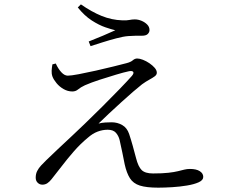

<svg xmlns="http://www.w3.org/2000/svg" viewBox="-20 -829 1040 877"><path d="M702.8 28.2Q648.9 28.2 618.7 18.6Q588.5 8.9 573.5 -14.8Q558.4 -38.5 549.5 -78.6Q544.7 -102.7 538.7 -132.5Q532.8 -162.3 526.4 -189.3Q521.6 -208.8 509.4 -222.6Q497.2 -236.4 471.7 -236.4Q448.5 -236.4 425.8 -227.8Q403.1 -219.3 380.7 -199.5Q347.3 -172 317 -137.2Q286.7 -102.5 261.1 -68.7Q235.4 -34.9 215.3 -10.3Q206.3 1.1 196.4 7.8Q186.5 14.5 173.4 14.5Q161 14.5 152.1 5.7Q143.1 -3.1 143.1 -17.3Q143.1 -34.8 149.9 -48Q156.7 -61.3 167.6 -73Q178.5 -84.7 191.8 -97.7Q212.8 -118.3 244.2 -147.7Q275.6 -177 308.7 -208.1Q341.7 -239.2 367.7 -264.1Q406.3 -301.3 447.7 -342.5Q489.2 -383.7 525.4 -421.3Q561.7 -458.8 582.8 -482.7Q592.9 -495.1 588.2 -500.9Q583.4 -506.7 568.5 -503.5Q546.4 -498.9 510.1 -488Q473.7 -477.1 435.4 -464.7Q397.1 -452.3 368 -439.6Q347.9 -430.1 336.7 -420.6Q325.6 -411.2 310.5 -411.2Q289.6 -411.2 270.5 -422.1Q251.4 -433.1 238.3 -449.1Q225.1 -465.2 219.7 -479.1Q215.1 -492 215.9 -506Q216.7 -520 219.3 -534.9L234.7 -538.9Q246.3 -513.8 260.6 -498.6Q274.8 -483.4 289.7 -483.4Q304.5 -483.4 339.8 -490.1Q375.1 -496.9 417.5 -506.3Q459.8 -515.7 498.1 -525.3Q536.4 -534.9 558.3 -540.6Q577.6 -545.6 586.7 -553.7Q595.8 -561.8 606.9 -561.8Q617.7 -561.8 632.9 -555.9Q648.2 -549.9 662.6 -540.1Q677 -530.2 686.7 -519.1Q696.3 -508 696.3 -496.7Q696.3 -487.4 686.8 -480.4Q677.2 -473.3 662.1 -465.1Q646.9 -456.9 628.9 -444Q613.5 -431.8 588.3 -410.3Q563.1 -388.7 534.3 -362.3Q505.4 -335.9 477.8 -310.3Q450.2 -284.8 430 -264.6Q444.8 -268.6 461.2 -269.5Q477.7 -270.4 489.9 -270.4Q516.4 -270.4 538.5 -257.7Q560.5 -245 569.9 -216.9Q578 -192.7 586.1 -163.7Q594.2 -134.7 601.3 -107.4Q611.3 -67.7 627.1 -52.2Q643 -36.7 678.9 -36.7Q722 -36.7 749 -39.8Q776.1 -42.9 792.6 -47Q809.2 -51.1 821.7 -54.2Q834.2 -57.3 847.6 -57.3Q876.8 -57.3 892.6 -47.1Q908.4 -37 908.4 -20.9Q908.4 -5.8 887.5 3.6Q866.5 13.1 834.1 18.4Q801.8 23.8 766.5 26Q731.2 28.2 702.8 28.2ZM385.2 -639.5Q415.4 -651.5 449.8 -665.8Q484.2 -680.2 506.6 -690.8Q489.8 -694.6 461 -704.4Q432.2 -714.3 399 -735.6Q365.9 -756.9 335.3 -795L349.5 -809Q398.7 -774.8 444.3 -756.2Q490 -737.7 538.6 -736.1Q559.8 -735.3 571.5 -737.9Q583.3 -740.4 595.7 -740.4Q610.8 -740.4 626.2 -734.1Q641.5 -727.8 652.2 -717Q662.9 -706.3 662.9 -691.5Q662.9 -681.8 655 -673.8Q647.2 -665.8 628.3 -665.8Q613.8 -665.8 600.1 -665.8Q586.3 -665.7 566 -664.2Q543.8 -662.6 511.2 -653.9Q478.6 -645.3 446.5 -635.1Q414.4 -624.9 393.6 -618.2Z"/></svg>

Font: Noto Serif HK ExtraLight
Style: Regular
Weight: 200
Designer: Ryoko NISHIZUKA 西塚涼子 (kana & ideographs); Frank Grießhammer (Latin, Greek & Cyrillic); Wenlong ZHANG 张文龙 (bopomofo); San
Foundry: Adobe
Version: Version 2.002-H1;hotconv 1.1.0;makeotfexe 2.6.0